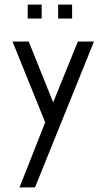

<svg xmlns="http://www.w3.org/2000/svg" viewBox="-20 -535 431 832"><path d="M104.5 -355 210.4 -91.3Q236.8 -157.2 263.9 -223.1Q291 -289.1 317.4 -355H387.2L131.8 276.9L64.5 277.3Q66.4 272.5 71.8 258.8Q77.1 245.1 84.7 226.1Q92.3 207 101.6 183.8Q110.8 160.6 120.1 136.5Q129.4 112.3 138.7 89.1Q147.9 65.9 155.5 46.6Q163.1 27.3 168.5 13.7Q173.8 0 175.8 -4.9Q140.6 -91.3 105 -179.9Q69.3 -268.6 34.2 -355ZM100.1 -515.1H160.6V-454.6H100.1ZM231.9 -515.1H292.5V-454.6H231.9Z"/></svg>

Font: Fibel Vienna LRS
Style: Regular
Weight: 400
Designer: Peter Wiegel
Foundry: Peter Wioegel
Version: Version 000.000